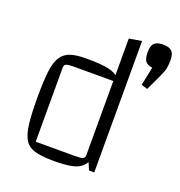

<svg xmlns="http://www.w3.org/2000/svg" viewBox="-129 -810 877 935"><g transform="rotate(20 309.0 -342.5)"><path d="M238 -508Q306 -508 346 -499.5Q386 -491 406 -465.5Q426 -440 432 -388.5Q438 -337 438 -250Q438 -160 432 -107Q426 -54 406 -27.5Q386 -1 346 7.5Q306 16 238 15Q184 14 150.5 4Q117 -6 100 -34Q83 -62 77 -114Q71 -166 71 -250Q71 -332 77 -383Q83 -434 101 -461.5Q119 -489 152 -499Q185 -509 238 -508ZM391 -450H185Q157 -450 147 -445.5Q137 -441 137 -426V-43H342Q371 -43 381 -47.5Q391 -52 391 -67ZM456 -681V0H429L391 -88V-670ZM559 -470 527 -480 547 -576Q524 -578 512 -591.5Q500 -605 500 -641Q500 -674 514.5 -687Q529 -700 559 -700Q589 -700 603.5 -687Q618 -674 618 -641Q618 -601 609 -578.5Q600 -556 586 -527Z"/></g></svg>

Font: Changa ExtraLight
Style: Regular
Weight: 250
Designer: Eduardo Rodriguez Tunni
Foundry: Eduardo Rodriguez Tunni
Version: Version 3.002; ttfautohint (v1.8.2)